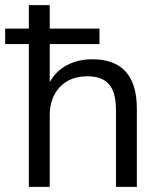

<svg xmlns="http://www.w3.org/2000/svg" viewBox="-31 -725 629 745"><path d="M81 0V-554H-11V-614H81V-705H162V-614H355V-554H162V-406Q186 -450 229.5 -472.5Q273 -495 327 -495Q500 -495 500 -303V0H419V-298Q419 -366 392.5 -397.5Q366 -429 308 -429Q241 -429 201.5 -387.5Q162 -346 162 -277V0Z"/></svg>

Font: Nunito Sans
Style: Regular
Weight: 400
Designer: Vernon Adams
Foundry: Vernon Adams
Version: Version 3.101; ttfautohint (v1.8.4.7-5d5b);gftools[0.9.27]